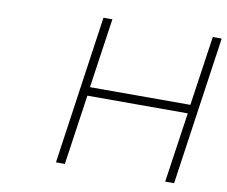

<svg xmlns="http://www.w3.org/2000/svg" viewBox="-77 -795 1052 891"><g transform="rotate(10 449.0 -349.5)"><path d="M240.2 0 340.8 -699.2H382.8L335 -371.1H808.1L856 -699.2H897.9L796.9 0H754.9L803.2 -330.1H330.1L282.2 0Z"/></g></svg>

Font: Trueno UltraLight
Style: Italic
Weight: 250
Designer: Julieta Ulanovsky
Foundry: Julieta Ulanovsky
Version: Version 3.001b | FøM Fix